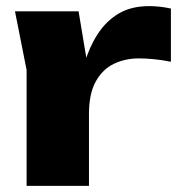

<svg xmlns="http://www.w3.org/2000/svg" viewBox="-20 -608 593 628"><path d="M29 -571H237L271 -367V0H67V-379ZM539 -580V-406Q509 -412 482.5 -414.5Q456 -417 434 -417Q390 -417 353 -399.5Q316 -382 293.5 -342Q271 -302 271 -235L232 -283Q240 -345 256 -399.5Q272 -454 299.5 -496.5Q327 -539 368 -563.5Q409 -588 468 -588Q485 -588 503 -586Q521 -584 539 -580Z"/></svg>

Font: Unbounded
Style: Bold
Weight: 700
Designer: Luke Prowse, Jean-Baptiste Morizot, Fátima Lázaro, Florian Runge
Foundry: NaN
Version: Version 1.700